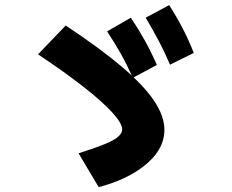

<svg xmlns="http://www.w3.org/2000/svg" viewBox="-20 -847 920 763"><path d="M292.2 -237.8Q355.6 -257.8 393.9 -273.3Q432.2 -288.9 448.9 -303.3Q465.6 -317.8 465.6 -332.2Q465.6 -356.7 426.1 -400Q386.7 -443.3 312.2 -501.7Q237.8 -560 131.1 -631.1L241.1 -745.6Q378.9 -654.4 465 -581.1Q551.1 -507.8 592.2 -446.7Q633.3 -385.6 633.3 -331.1Q633.3 -281.1 602.2 -238.3Q571.1 -195.6 513.3 -160.6Q455.6 -125.6 372.2 -103.3ZM507.8 -537.8Q485.6 -587.8 461.1 -631.7Q436.7 -675.6 405.6 -722.2L500 -776.7Q531.1 -730 556.1 -685Q581.1 -640 603.3 -588.9ZM655.6 -590Q634.4 -640 610.6 -685Q586.7 -730 558.9 -776.7L652.2 -826.7Q682.2 -780 706.1 -733.9Q730 -687.8 750 -636.7Z"/></svg>

Font: Paperlogy 8 ExtraBold
Style: Regular
Weight: 800
Designer: redesigned by Lee Juim, glyphs from Gmarket Sans & Montserrat
Foundry: PT&
Version: Version 1.001